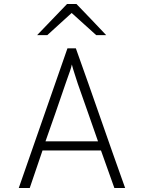

<svg xmlns="http://www.w3.org/2000/svg" viewBox="-20 -942 720 962"><path d="M553 0Q536 -48 519.5 -94Q503 -140 486 -188H193Q177 -140 161 -94Q145 -48 129 0H74Q135 -176 196 -350Q257 -524 318 -700H360Q423 -524 483.5 -350Q544 -176 607 0ZM471 -234Q445 -307 420.5 -378.5Q396 -450 370 -522Q367 -531 363 -543.5Q359 -556 354.5 -570Q350 -584 346 -597Q342 -610 340 -619Q337 -604 331 -587Q325 -570 319.5 -554.5Q314 -539 310 -527.5Q306 -516 305 -513Q281 -443 257 -373.5Q233 -304 208 -234ZM166 -766 316 -922H363Q401 -883 438 -844Q475 -805 512 -766H462L339 -877Q309 -849 278 -821.5Q247 -794 217 -766Z"/></svg>

Font: Transpass ExtraLight
Style: Regular
Weight: 200
Designer: Delve Withrington
Foundry: Delve Fonts
Version: Version 1.001;December 18, 2019;FontCreator 12.0.0.2547 64-b